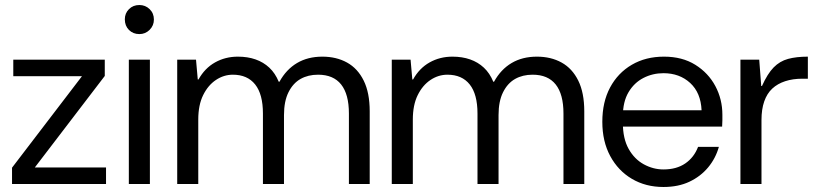

<svg xmlns="http://www.w3.org/2000/svg" viewBox="-20 -734 3253 766"><path d="M28 0V-65L307 -430H33V-496H398V-431L119 -66H403V0Z M494 0V-496H578V0ZM536 -598Q511 -598 494.5 -614.5Q478 -631 478 -657Q478 -681 494.5 -697.5Q511 -714 536 -714Q560 -714 577 -697.5Q594 -681 594 -656Q594 -632 577 -615Q560 -598 536 -598Z M687 0V-496H762L769 -417H772Q797 -462 838 -485Q879 -508 929 -508Q968 -508 999.5 -497Q1031 -486 1054.5 -464Q1078 -442 1092 -408H1095Q1122 -457 1165 -482.5Q1208 -508 1266 -508Q1322 -508 1364.5 -484.5Q1407 -461 1431 -412.5Q1455 -364 1455 -290V0H1372V-281Q1372 -358 1341 -397Q1310 -436 1249 -436Q1209 -436 1179 -419Q1149 -402 1131 -366Q1113 -330 1113 -275V0H1029V-281Q1029 -358 998 -397Q967 -436 909 -436Q873 -436 841.5 -415Q810 -394 790.5 -354.5Q771 -315 771 -257V0Z M1543 0V-496H1618L1625 -417H1628Q1653 -462 1694 -485Q1735 -508 1785 -508Q1824 -508 1855.5 -497Q1887 -486 1910.5 -464Q1934 -442 1948 -408H1951Q1978 -457 2021 -482.5Q2064 -508 2122 -508Q2178 -508 2220.5 -484.5Q2263 -461 2287 -412.5Q2311 -364 2311 -290V0H2228V-281Q2228 -358 2197 -397Q2166 -436 2105 -436Q2065 -436 2035 -419Q2005 -402 1987 -366Q1969 -330 1969 -275V0H1885V-281Q1885 -358 1854 -397Q1823 -436 1765 -436Q1729 -436 1697.5 -415Q1666 -394 1646.5 -354.5Q1627 -315 1627 -257V0Z M2627 12Q2556 12 2501 -20.5Q2446 -53 2414.5 -111.5Q2383 -170 2383 -248Q2383 -327 2414 -385Q2445 -443 2500.5 -475.5Q2556 -508 2629 -508Q2702 -508 2754 -475.5Q2806 -443 2834 -390.5Q2862 -338 2862 -276Q2862 -266 2862 -254.5Q2862 -243 2861 -229H2446V-294H2779Q2776 -364 2733.5 -403Q2691 -442 2627 -442Q2584 -442 2547 -423Q2510 -404 2487.5 -366Q2465 -328 2465 -271V-243Q2465 -181 2488 -140Q2511 -99 2548.5 -78.5Q2586 -58 2627 -58Q2679 -58 2714 -82Q2749 -106 2765 -148H2848Q2835 -102 2805 -66Q2775 -30 2730.5 -9Q2686 12 2627 12Z M2934 0V-496H3009L3017 -391H3020Q3042 -440 3066.5 -465Q3091 -490 3124 -499Q3157 -508 3203 -508V-420H3181Q3143 -420 3112.5 -410Q3082 -400 3061 -380.5Q3040 -361 3029 -329.5Q3018 -298 3018 -255V0Z"/></svg>

Font: DM Sans 9pt 36pt
Style: Regular
Weight: 400
Version: Version 4.004;gftools[0.9.30]